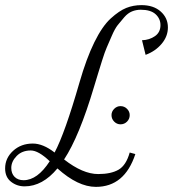

<svg xmlns="http://www.w3.org/2000/svg" viewBox="-108 -720 675 749"><path d="M398 -125 420 -119Q378 9 266 9Q196 9 116 -63Q58 7 -12 7Q-42 7 -65 -11Q-88 -29 -88 -63Q-88 -103 -57 -131.5Q-26 -160 20 -160Q60 -160 105 -125Q145 -200 202 -398Q229 -492 260 -555Q291 -618 324 -648Q357 -678 384.5 -689Q412 -700 444 -700Q491 -700 519 -675Q547 -650 547 -613Q547 -578 522.5 -549Q498 -520 460 -506L446 -563Q475 -564 496.5 -579Q518 -594 518 -622Q518 -647 499 -664.5Q480 -682 441 -682Q423 -682 407 -675.5Q391 -669 377 -653Q363 -637 351.5 -622.5Q340 -608 328 -580Q316 -552 308.5 -535Q301 -518 290 -483Q279 -448 274.5 -433Q270 -418 259 -382Q201 -187 142 -98Q215 -41 275 -41Q325 -41 354.5 -58Q384 -75 398 -125ZM-16 -17Q38 -17 86 -91Q42 -133 12 -133Q-22 -133 -43 -111.5Q-64 -90 -64 -65Q-64 -43 -51 -30Q-38 -17 -16 -17ZM398 -271Q398 -256 387.5 -245.5Q377 -235 362 -235Q348 -235 337.5 -245.5Q327 -256 327 -271Q327 -285 337.5 -295.5Q348 -306 362 -306Q377 -306 387.5 -295.5Q398 -285 398 -271Z"/></svg>

Font: Dynalight
Style: Regular
Weight: 400
Designer: Astigmatic (AOETI)
Foundry: Astigmatic (AOETI)
Version: Version 1.000